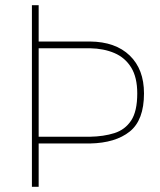

<svg xmlns="http://www.w3.org/2000/svg" viewBox="-20 -720 617 740"><path d="M103 -700H129V-560H327Q425 -559 480 -506Q535 -453 535 -360Q535 -257 480 -213Q425 -169 327 -167H129V0H103ZM327 -534H129V-193H327Q380 -194 421 -207Q462 -220 485.5 -255.5Q509 -291 509 -360Q509 -422 485.5 -460Q462 -498 421 -515.5Q380 -533 327 -534Z"/></svg>

Font: Haskoy Thin
Style: Regular
Weight: 100
Designer: Ertekin Erdin
Foundry: Ertekin Erdin
Version: Version 2.000; ttfautohint (v1.8.4.7-5d5b)